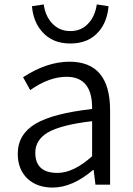

<svg xmlns="http://www.w3.org/2000/svg" viewBox="-20 -832 598 865"><path d="M105 -26Q60 -68 60 -139Q60 -227 141 -275Q219 -321 395 -341Q397 -486 280 -486Q201 -486 116 -426L84 -484Q191 -554 293 -554Q476 -554 476 -335V0H410L402 -66H399Q306 13 217 13Q148 13 105 -26ZM395 -128V-286Q256 -270 195 -235Q139 -201 139 -144Q139 -53 239 -53Q311 -53 395 -128ZM169 -690Q130 -734 124 -804L177 -812Q184 -762 212 -730Q245 -692 297 -692Q349 -692 381 -730Q409 -762 416 -812L469 -804Q463 -734 425 -690Q379 -636 297 -636Q215 -636 169 -690Z"/></svg>

Font: Source Han Sans CN Normal
Style: Regular
Weight: 350
Designer: Ryoko NISHIZUKA 西塚涼子 (kana, bopomofo & ideographs); Paul D. Hunt (Latin, Greek & Cyrillic); Sandoll Communications 산돌커뮤니
Foundry: Adobe
Version: Version 2.004;hotconv 1.0.118;makeotfexe 2.5.65603